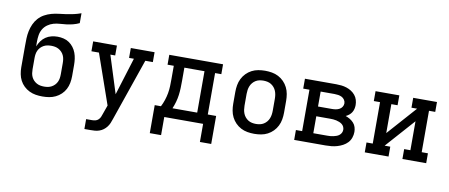

<svg xmlns="http://www.w3.org/2000/svg" viewBox="-78 -1064 3757 1607"><g transform="rotate(10 1800.0 -260.0)"><path d="M300 8Q271 8 243 3.5Q215 -1 189 -13.5Q163 -26 142 -46Q121 -66 108 -91Q95 -116 89.5 -144.5Q84 -173 84 -202V-383Q84 -415 85 -447Q86 -479 92.5 -510Q99 -541 112 -570Q125 -599 146 -622.5Q167 -646 195 -661.5Q223 -677 254 -685.5Q285 -694 316.5 -697.5Q348 -701 379 -705.5Q410 -710 441 -717Q472 -724 502 -735V-651Q477 -639 450 -632Q423 -625 395.5 -621.5Q368 -618 340.5 -616.5Q313 -615 286 -607.5Q259 -600 236 -583.5Q213 -567 199 -543.5Q185 -520 180.5 -492Q176 -464 176 -437Q176 -426 176 -416Q176 -406 177 -396Q186 -420 201.5 -442Q217 -464 239 -479Q261 -494 287 -500.5Q313 -507 339 -507Q365 -507 390.5 -501Q416 -495 437.5 -480.5Q459 -466 475 -445Q491 -424 500 -399.5Q509 -375 512.5 -349Q516 -323 516 -297V-202Q516 -173 510.5 -144.5Q505 -116 492 -91Q479 -66 458 -46Q437 -26 411 -13.5Q385 -1 357 3.5Q329 8 300 8ZM300 -76Q317 -76 333 -79Q349 -82 363.5 -90Q378 -98 389.5 -110Q401 -122 408 -137Q415 -152 417.5 -168.5Q420 -185 420 -202V-297Q420 -314 417.5 -330.5Q415 -347 408 -362Q401 -377 389.5 -389Q378 -401 363.5 -409Q349 -417 333 -420Q317 -423 300 -423Q284 -423 267.5 -420Q251 -417 236.5 -409Q222 -401 210.5 -389Q199 -377 192 -362Q185 -347 182.5 -330.5Q180 -314 180 -298V-202Q180 -185 182.5 -168.5Q185 -152 192 -137Q199 -122 210.5 -110Q222 -98 236.5 -90Q251 -82 267 -79Q283 -76 300 -76Z M694 215V131H744Q759 131 773 127.5Q787 124 797.5 114Q808 104 814 91Q820 78 824 64L851 -12L703 -436H639V-520H841V-436H800L901 -117L1000 -436H959V-520H1161V-436H1097L915 91Q909 110 901.5 127.5Q894 145 882 160.5Q870 176 854.5 187.5Q839 199 820.5 205.5Q802 212 783 213.5Q764 215 744 215Z M1239 154V-84H1292Q1306 -111 1316 -141Q1326 -171 1331.5 -201.5Q1337 -232 1338 -263Q1339 -294 1339 -325V-436H1286V-520H1743V-436H1690V-84H1761V154H1665V0H1335V154ZM1600 -84V-436H1429V-325Q1429 -294 1428 -263.5Q1427 -233 1423 -202.5Q1419 -172 1410.5 -142Q1402 -112 1390 -84Z M2100 8Q2071 8 2042 3Q2013 -2 1987 -15.5Q1961 -29 1940.5 -50Q1920 -71 1907 -97Q1894 -123 1889 -152Q1884 -181 1884 -210V-310Q1884 -339 1889 -368Q1894 -397 1907 -423Q1920 -449 1940.5 -470Q1961 -491 1987 -504.5Q2013 -518 2042 -523Q2071 -528 2100 -528Q2129 -528 2158 -523Q2187 -518 2213 -504.5Q2239 -491 2259.5 -470Q2280 -449 2293 -423Q2306 -397 2311 -368Q2316 -339 2316 -310V-210Q2316 -181 2311 -152Q2306 -123 2293 -97Q2280 -71 2259.5 -50Q2239 -29 2213 -15.5Q2187 -2 2158 3Q2129 8 2100 8ZM2100 -76Q2117 -76 2134 -79.5Q2151 -83 2165.5 -92Q2180 -101 2191 -114Q2202 -127 2208.5 -143Q2215 -159 2217.5 -176Q2220 -193 2220 -210V-310Q2220 -327 2217.5 -344Q2215 -361 2208.5 -377Q2202 -393 2191 -406Q2180 -419 2165.5 -428Q2151 -437 2134 -440.5Q2117 -444 2100 -444Q2083 -444 2066 -440.5Q2049 -437 2034.5 -428Q2020 -419 2009 -406Q1998 -393 1991.5 -377Q1985 -361 1982.5 -344Q1980 -327 1980 -310V-210Q1980 -193 1982.5 -176Q1985 -159 1991.5 -143Q1998 -127 2009 -114Q2020 -101 2034.5 -92Q2049 -83 2066 -79.5Q2083 -76 2100 -76Z M2439 0V-84H2492V-436H2439V-520H2705Q2727 -520 2749.5 -517.5Q2772 -515 2793.5 -508Q2815 -501 2834 -489Q2853 -477 2867.5 -459.5Q2882 -442 2888.5 -420Q2895 -398 2895 -376Q2895 -360 2891 -343.5Q2887 -327 2878.5 -313.5Q2870 -300 2857 -289.5Q2844 -279 2829 -272Q2849 -265 2866.5 -254.5Q2884 -244 2898 -228.5Q2912 -213 2918 -193Q2924 -173 2924 -153Q2924 -128 2915.5 -103.5Q2907 -79 2890 -61Q2873 -43 2850.5 -31Q2828 -19 2804 -12Q2780 -5 2755 -2.5Q2730 0 2705 0ZM2587 -310H2705Q2721 -310 2737 -312.5Q2753 -315 2767.5 -322.5Q2782 -330 2791 -344Q2800 -358 2800 -374Q2800 -390 2790.5 -404Q2781 -418 2767 -425Q2753 -432 2737 -434.5Q2721 -437 2705 -437H2587ZM2587 -83H2705Q2718 -83 2731.5 -84Q2745 -85 2758 -88Q2771 -91 2783.5 -95.5Q2796 -100 2806.5 -108.5Q2817 -117 2823 -129Q2829 -141 2829 -155Q2829 -168 2823 -180.5Q2817 -193 2806.5 -201Q2796 -209 2783.5 -214Q2771 -219 2758 -222Q2745 -225 2731.5 -226Q2718 -227 2705 -227H2587Z M3039 0V-84H3092V-436H3039V-520H3241V-436H3188V-190L3407 -436H3359V-520H3561V-436H3508V-84H3561V0H3359V-84H3412V-330L3193 -84H3241V0Z"/></g></svg>

Font: Iosevka HT Medium Extended
Style: Regular
Weight: 500
Width: 7
Monospace: yes
Designer: Belleve Invis
Foundry: Belleve Invis
Version: Version 32.3.0; ttfautohint (v1.8.4)